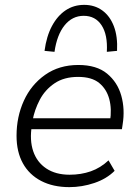

<svg xmlns="http://www.w3.org/2000/svg" viewBox="-20 -761 568 789"><path d="M265 8Q198 8 149 -17.5Q100 -43 74 -90Q48 -137 48 -203Q48 -281 78 -347Q108 -413 165.5 -453.5Q223 -494 302 -494Q377 -494 420 -458.5Q463 -423 478.5 -367.5Q494 -312 484 -250L481 -230H93L100 -275H451L432 -262Q440 -313 429 -354Q418 -395 387.5 -420Q357 -445 301 -445Q243 -445 204 -418.5Q165 -392 143.5 -351Q122 -310 114 -267L111 -246Q101 -185 116.5 -139.5Q132 -94 170.5 -68.5Q209 -43 266 -43Q313 -43 353 -57Q393 -71 426 -102L451 -59Q418 -26 367.5 -9Q317 8 265 8ZM204 -548 163 -552Q171 -612 193.5 -654Q216 -696 249.5 -718.5Q283 -741 326 -741Q369 -741 400.5 -718Q432 -695 448 -653Q464 -611 461 -552L419 -548Q423 -618 397.5 -657Q372 -696 324 -696Q277 -696 245.5 -657Q214 -618 204 -548Z"/></svg>

Font: Nunito Sans 12pt ExtraLight 12pt Light
Style: Italic
Weight: 300
Italic angle: -9°
Version: Version 3.101;gftools[0.9.27]